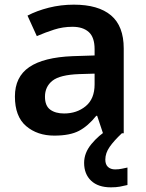

<svg xmlns="http://www.w3.org/2000/svg" viewBox="-20 -572 628 824"><path d="M297 -552Q402 -552 456.5 -506Q511 -460 511 -364V0H422L397 -75H393Q358 -31 319 -10.5Q280 10 213 10Q140 10 92 -31Q44 -72 44 -158Q44 -242 105.5 -284Q167 -326 292 -331L386 -334V-361Q386 -412 361 -434.5Q336 -457 291 -457Q250 -457 212.5 -445Q175 -433 138 -417L98 -505Q138 -526 189.5 -539Q241 -552 297 -552ZM320 -254Q237 -251 205 -225.5Q173 -200 173 -157Q173 -118 195.5 -101.5Q218 -85 255 -85Q310 -85 348 -116.5Q386 -148 386 -210V-256ZM432 113Q432 134 443.5 144.5Q455 155 474 155Q490 155 503.5 152Q517 149 527 147V222Q511 226 494.5 229Q478 232 456 232Q401 232 371 203.5Q341 175 341 127Q341 84 372.5 46Q404 8 444 -16L503 0Q469 32 450.5 58.5Q432 85 432 113Z"/></svg>

Font: Noto Sans Ethiopic SemiBold
Style: Regular
Weight: 600
Designer: Monotype Design Team
Foundry: Monotype Imaging Inc.
Version: Version 2.102; ttfautohint (v1.8.4.7-5d5b)